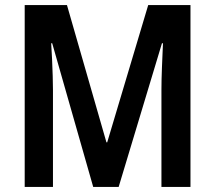

<svg xmlns="http://www.w3.org/2000/svg" viewBox="-20 -734 845 754"><path d="M346 0 185 -564H181Q183 -535 184.5 -501Q186 -467 187 -435.5Q188 -404 188 -381V0H77V-714H243L398 -175H401L562 -714H728V0H614V-383Q614 -418 616 -469.5Q618 -521 620 -564H616L446 0Z"/></svg>

Font: Noto Sans Kannada Condensed SemiBold
Style: Regular
Weight: 600
Width: 3
Designer: Jelle Bosma - Monotype Design Team
Foundry: Monotype Imaging Inc.
Version: Version 2.005; ttfautohint (v1.8.4.7-5d5b)